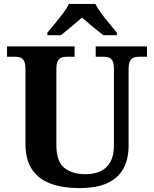

<svg xmlns="http://www.w3.org/2000/svg" viewBox="-20 -951 787 981"><path d="M387.1 10Q300.2 10 238.1 -13Q176 -36 143 -86Q110 -136 110 -218V-600Q110 -626.9 102.8 -639.9Q95.7 -652.9 84.2 -657Q72.7 -661 59 -661H16V-714H361V-661H319Q305.3 -661 293.5 -656.5Q281.7 -652 274.8 -638.4Q268 -624.9 268 -596V-210Q268 -126 308.5 -93.5Q349 -61 417 -61Q462 -61 494.5 -76.5Q527 -92 544.5 -124.5Q562 -157 562 -208V-600Q562 -626.9 554.8 -639.9Q547.7 -652.9 536.2 -657Q524.7 -661 511 -661H469V-714H731V-661H688Q674.3 -661 662.5 -656.5Q650.7 -652 643.8 -638.4Q637 -624.9 637 -596V-206Q637 -139.2 611 -90.6Q585 -42 530 -16Q475 10 387.1 10ZM222 -784Q238 -803 259.5 -829Q281 -855 301.5 -882Q322 -909 332 -931H467Q478 -909 498 -882Q518 -855 540 -829Q562 -803 577 -784V-771H508Q494 -782 474 -798Q454 -814 434 -831Q414 -848 399 -861Q384 -848 364 -831Q344 -814 324.5 -798Q305 -782 291 -771H222Z"/></svg>

Font: Noto Serif Tamil
Style: Regular
Weight: 400
Designer: Indian Type Foundry, Tom Grace, and the Monotype Design Team
Foundry: Monotype Imaging Inc.
Version: Version 2.003